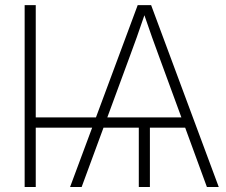

<svg xmlns="http://www.w3.org/2000/svg" viewBox="-20 -748 905 768"><path d="M123 -727.5V-278.3H363.8L530.8 -727.5H584.5L855 0H807.6L720.7 -237.3H579.6V0H535.2V-237.3H394L306.6 0H260.3L348.6 -237.3H123V0H78.6V-727.5ZM409.2 -278.3H705.6L616.2 -522Q602.5 -558.6 588.4 -598.4Q574.2 -638.2 557.6 -687Q541 -638.2 526.9 -598.4Q512.7 -558.6 499 -522Z"/></svg>

Font: Inter Display ExtraLight
Style: Regular
Weight: 200
Designer: Rasmus Andersson
Foundry: rsms
Version: Version 4.000;git-a52131595